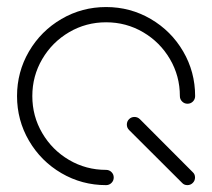

<svg xmlns="http://www.w3.org/2000/svg" viewBox="-20 -539 618 559"><path d="M547.8 -22.2Q547.8 -13 541.3 -6.5Q534.8 0 525.6 0Q515.9 0 510 -6.7L355.9 -160.4Q349.3 -167 349.3 -176.3Q349.3 -185.6 355.7 -192Q362.2 -198.5 371.5 -198.5Q380.7 -198.5 387.4 -191.9L541.1 -37.8Q547.8 -31.9 547.8 -22.2ZM311.1 -22.2Q311.1 -13 304.6 -6.5Q298.1 0 288.9 0Q218.5 0 158.9 -34.8Q99.3 -69.6 64.4 -129.3Q29.6 -188.9 29.6 -259.3Q29.6 -329.6 64.4 -389.3Q99.3 -448.9 158.9 -483.7Q218.5 -518.5 288.9 -518.5Q359.3 -518.5 418.9 -483.7Q478.5 -448.9 513.3 -389.3Q548.1 -329.6 548.1 -259.3Q548.1 -250 541.7 -243.5Q535.2 -237 525.9 -237Q516.7 -237 510.2 -243.5Q503.7 -250 503.7 -259.3Q503.7 -317.8 474.8 -367Q445.9 -416.3 396.7 -445.2Q347.4 -474.1 288.9 -474.1Q230.4 -474.1 181.1 -445.2Q131.9 -416.3 103 -367Q74.1 -317.8 74.1 -259.3Q74.1 -200.7 103 -151.5Q131.9 -102.2 181.1 -73.3Q230.4 -44.4 288.9 -44.4Q298.1 -44.4 304.6 -38Q311.1 -31.5 311.1 -22.2Z"/></svg>

Font: 26F Galaxy Hebrew
Style: Regular
Weight: 400
Designer: C₂₉H₂₅N₃O₅
Version: Version 1.000